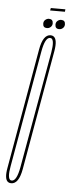

<svg xmlns="http://www.w3.org/2000/svg" viewBox="-76 -744 288 775"><g transform="rotate(5 68.5 -357.0)"><path d="M0 3Q-7.5 3 -12.5 -0.5Q-28.5 -11.5 -20 -58Q-9.5 -119 22.5 -300.5Q54.5 -482 65.2 -544Q76 -606 107 -606Q114 -606 119 -602.5Q135.5 -591.5 127.5 -544Q116.5 -482 84.5 -300.5Q52.5 -119 41.8 -58Q31 3 0 3ZM1.5 -8Q21.5 -8 31.8 -65Q42 -122 73.5 -300.5Q105 -479 115.5 -537Q124 -587 110.5 -594Q108.5 -595 105.5 -595Q85.5 -595 75.2 -537Q65 -479 33.5 -300.5Q2 -122 -8 -65Q-17 -16.5 -3.5 -9Q-1.5 -8 1.5 -8ZM89.5 -633.5Q73 -633.5 73 -650.5Q73 -660 79.8 -665.8Q86.5 -671.5 94.5 -671.5Q111 -671.5 111 -654.5Q111 -645.5 104.5 -639.5Q98 -633.5 89.5 -633.5ZM139 -633.5Q122.5 -633.5 122.5 -650.5Q122.5 -660 129.2 -665.8Q136 -671.5 144 -671.5Q160.5 -671.5 160.5 -654.5Q160.5 -645.5 154 -639.5Q147.5 -633.5 139 -633.5ZM96 -705.5 98 -715.5H157L156 -705.5Z"/></g></svg>

Font: Anybody UltraCondensed Thin
Style: Italic
Weight: 100
Width: 1
Italic angle: -10°
Designer: Tyler Finck
Foundry: Etcetera Type Company
Version: Version 1.010; ttfautohint (v1.8.3) -l 8 -r 50 -G 200 -x 14 